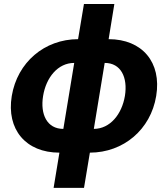

<svg xmlns="http://www.w3.org/2000/svg" viewBox="-20 -747 834 953"><path d="M274.9 10.7 246.1 185.4H397L426.1 10.7C593.4 10.3 728 -104.4 755.3 -270.6C783 -437.9 685.7 -552.6 519.2 -552.6L547.6 -727.3H396.7L367.5 -552.6C200.6 -552.2 66.1 -437.5 38.4 -270.6C11 -104.4 108.3 10.7 274.9 10.7ZM193.9 -270.6C208.8 -362.2 267 -434.7 348.4 -434.7L294.4 -107.2C213.4 -107.2 179 -179.3 193.9 -270.6ZM445.7 -107.2 499.6 -434.7C580.3 -434.7 614.7 -362.9 600.1 -271.3C584.9 -180 526.6 -107.6 445.7 -107.2Z"/></svg>

Font: Margiela Sans
Style: Bold Italic
Weight: 700
Italic angle: -9.39999°
Designer: Stefan Endress, Andreas Faust
Version: Version 1.100;FEAKit 1.0